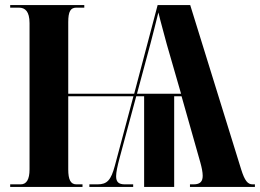

<svg xmlns="http://www.w3.org/2000/svg" viewBox="-20 -734 1021 754"><path d="M20 0H304V-10H280C257 -10 248 -29 248 -69V-356H504L431 -83C416 -27 401 -10 363 -10H331V0H503V-10H471C446 -10 436 -19 436 -42C436 -57 441 -81 449 -111L515 -356H546V0H664V-356H693L767 -95C772 -77 776 -58 776 -44C776 -23 768 -10 740 -10H726V0H981V-10H972C953 -10 941 -24 927 -69L727 -714H599L507 -366H248V-647C248 -689 257 -704 280 -704H311V-714H20V-704H54C79 -704 96 -689 96 -643V-69C96 -29 84 -10 61 -10H20ZM518 -366 571 -563C581 -603 591 -639 602 -685C613 -639 624 -603 635 -560L691 -366Z"/></svg>

Font: Noto Serif Display ExtraCondensed ExtraBold
Style: Regular
Weight: 800
Width: 2
Designer: Monotype Design Team
Foundry: Monotype Imaging Inc.
Version: Version 2.009